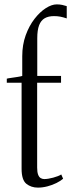

<svg xmlns="http://www.w3.org/2000/svg" viewBox="-20 -849 330 876"><path d="M153 7Q122 7 100.2 -10.5Q78.5 -28 78.5 -79V-471.5H11V-490Q15 -491.5 29.8 -493.5Q44.5 -495.5 60 -498Q75.5 -500.5 81.5 -502.5Q81.5 -525 81.5 -547.5Q81.5 -570 81.5 -592.5Q81.5 -644.5 97.2 -688Q113 -731.5 137.5 -763Q162 -794.5 189 -811.8Q216 -829 238.5 -829Q253 -829 264.2 -826.5Q275.5 -824 284.5 -821V-765Q268 -770.5 255 -773Q242 -775.5 226.5 -775.5Q201 -775.5 184 -765.8Q167 -756 158.5 -734Q150 -712 150 -674V-502.5H258.5V-471.5H149.5V-84.5Q149.5 -64 153.8 -52.5Q158 -41 165.5 -36.5Q173 -32 182 -32Q198.5 -32 222.8 -38.5Q247 -45 259.5 -53L268 -33.5Q256.5 -23.5 237.5 -14Q218.5 -4.5 196.5 1.2Q174.5 7 153 7Z"/></svg>

Font: Merriweather 144pt Light
Style: Regular
Weight: 300
Version: Version 2.100